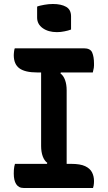

<svg xmlns="http://www.w3.org/2000/svg" viewBox="-20 -942 540 962"><path d="M314 -94H206L217 -126Q202 -137 194 -159Q186 -181 186 -211Q186 -259 186 -308.5Q186 -358 186 -407.5Q186 -457 186 -506.5Q186 -556 186 -606H294L283 -574Q298 -563 306 -541Q314 -519 314 -489Q314 -440 314 -391.5Q314 -343 314 -293Q314 -243 314 -193.5Q314 -144 314 -94ZM446 0H100Q86 0 76.5 -5Q67 -10 61 -19.5Q55 -29 52 -42Q49 -55 49 -72Q49 -82 49.5 -90.5Q50 -99 51.5 -107Q53 -115 55 -121H336Q382 -121 406.5 -109.5Q431 -98 441 -78.5Q451 -59 451 -35Q451 -29 450.5 -23Q450 -17 449 -11.5Q448 -6 446 0ZM54 -700H400Q433 -700 442 -678.5Q451 -657 451 -624Q451 -619 451 -613.5Q451 -608 450 -602Q449 -596 447.5 -590.5Q446 -585 445 -579H166Q106 -579 77.5 -599.5Q49 -620 49 -666Q49 -670 49.5 -675Q50 -680 50.5 -684.5Q51 -689 52 -693.5Q53 -698 54 -700ZM166 -909Q173 -912 182.5 -914Q192 -916 202 -918Q212 -920 223.5 -921Q235 -922 245 -922Q286 -922 311 -908Q336 -894 336 -860V-794Q329 -791 320.5 -789Q312 -787 303 -785Q294 -783 284.5 -782Q275 -781 265 -781Q222 -781 194 -801Q166 -821 166 -854Z"/></svg>

Font: Recursive Casual SemiBold
Style: Regular
Weight: 600
Version: Version 1.047